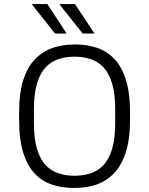

<svg xmlns="http://www.w3.org/2000/svg" viewBox="-20 -915 733 945"><path d="M341 10Q286 10 237 -6Q188 -22 151.5 -60Q115 -98 94.5 -163Q74 -228 74 -326V-360Q74 -459 95.5 -524Q117 -589 155 -626.5Q193 -664 241.5 -680Q290 -696 343 -696H352Q408 -696 456.5 -680Q505 -664 542 -626Q579 -588 599.5 -523Q620 -458 620 -360V-326Q620 -227 598 -162Q576 -97 538.5 -59.5Q501 -22 452.5 -6Q404 10 350 10ZM347 -50Q388 -50 424.5 -61.5Q461 -73 488.5 -101.5Q516 -130 531.5 -181Q547 -232 547 -310V-376Q547 -454 531.5 -505Q516 -556 488.5 -584.5Q461 -613 424.5 -624.5Q388 -636 347 -636Q305 -636 269 -624.5Q233 -613 205.5 -584.5Q178 -556 162.5 -505Q147 -454 147 -376V-310Q147 -232 162.5 -181Q178 -130 205.5 -101.5Q233 -73 269 -61.5Q305 -50 347 -50ZM387 -750 274 -892 276 -895H349L445 -750ZM251 -750 138 -892 139 -895H213L308 -750Z"/></svg>

Font: Chivo ExtraLight
Style: Regular
Weight: 250
Designer: Hector Gatti
Foundry: Omnibus-Type
Version: Version 2.002